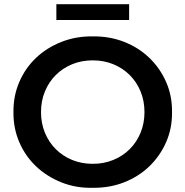

<svg xmlns="http://www.w3.org/2000/svg" viewBox="-20 -883 882 913"><path d="M44 -350Q43 -426 71.5 -492.5Q100 -559 151 -607.5Q202 -656 271.5 -683.5Q341 -711 421 -710Q501 -711 570 -684Q639 -657 690 -608Q741 -559 770 -493Q799 -427 798 -350Q799 -273 770 -207Q741 -141 690 -92Q639 -43 570 -16Q501 11 421 10Q341 12 271.5 -16Q202 -44 151 -92.5Q100 -141 71.5 -207.5Q43 -274 44 -350ZM667 -350Q667 -403 648.5 -448Q630 -493 597 -526Q564 -559 519 -577.5Q474 -596 421 -596Q368 -596 323 -577.5Q278 -559 245 -526Q212 -493 193.5 -448Q175 -403 175 -350Q175 -297 193.5 -252Q212 -207 245 -174Q278 -141 323 -122.5Q368 -104 421 -104Q474 -104 519 -122.5Q564 -141 597 -174Q630 -207 648.5 -252Q667 -297 667 -350ZM248 -863H594V-788H248Z"/></svg>

Font: CMG Sans SemiBold
Style: Regular
Weight: 600
Designer: Julieta Ulanovsky
Foundry: Julieta Ulanovsky
Version: Version 7.200